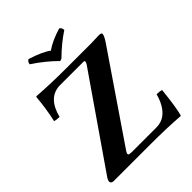

<svg xmlns="http://www.w3.org/2000/svg" viewBox="-235 -960 1093 1093"><g transform="rotate(-45 312.0 -413.0)"><path d="M172.9 -808.1Q173.8 -826.2 189 -834Q274.4 -807.1 313 -777.8Q357.9 -810.5 436 -834Q449.2 -827.1 450.2 -807.1Q385.7 -765.1 323.2 -703.1L309.1 -698.2Q247.1 -759.8 172.9 -808.1ZM429.2 -43.9Q506.8 -43.9 546.9 -130.9Q556.6 -152.8 563 -176.8Q589.4 -176.3 602.1 -171.9Q589.8 -50.8 575.2 4.9Q573.7 6.8 570.8 7.8Q469.2 0 337.9 0H39.1Q21 -1.5 20 -15.1Q20.5 -27.3 27.8 -38.1L401.9 -579.1Q415 -601.1 399.9 -602.1H209Q112.8 -600.1 81.1 -476.1Q54.7 -476.6 42 -481Q60.1 -559.1 67.9 -649.9Q69.3 -651.9 71.8 -652.8Q173.3 -645 305.2 -645H505.9Q522.9 -645 551.3 -646.5Q566.9 -647 571.8 -647Q587.9 -646 588.9 -637.2Q587.4 -621.6 566.9 -590.8L212.9 -71.8Q197.8 -49.3 211.4 -45.9Q218.3 -44.4 229 -43.9Z"/></g></svg>

Font: Linux Libertine O
Style: Bold
Weight: 700
Designer: Philipp H. Poll
Foundry: Philipp H. Poll
Version: Version 5.0.0